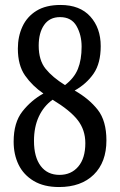

<svg xmlns="http://www.w3.org/2000/svg" viewBox="-20 -744 482 774"><path d="M218 10Q157 10 116 -14.5Q75 -39 55 -80Q35 -121 35 -173Q35 -250 70.5 -295Q106 -340 155 -367Q110 -398 81 -439.5Q52 -481 52 -548Q52 -597 70.5 -637Q89 -677 127 -700.5Q165 -724 224 -724Q302 -724 344 -677.5Q386 -631 386 -558Q386 -489 357.5 -447.5Q329 -406 281 -379Q339 -346 374 -301.5Q409 -257 409 -178Q409 -90 358 -40Q307 10 218 10ZM242 -401Q279 -429 294 -466Q309 -503 309 -556Q309 -603 288.5 -639Q268 -675 222 -675Q180 -675 158 -643.5Q136 -612 136 -560Q136 -501 164 -466.5Q192 -432 242 -401ZM220 -39Q267 -39 295.5 -72.5Q324 -106 324 -167Q324 -220 293.5 -259.5Q263 -299 192 -342Q156 -316 136.5 -274Q117 -232 117 -176Q117 -111 144 -75Q171 -39 220 -39Z"/></svg>

Font: Noto Serif Lao ExtraCondensed
Style: Regular
Weight: 400
Width: 2
Designer: Monotype Design Team
Foundry: Monotype Imaging Inc.
Version: Version 2.003; ttfautohint (v1.8.4.7-5d5b)